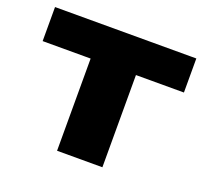

<svg xmlns="http://www.w3.org/2000/svg" viewBox="-103 -693 873 816"><g transform="rotate(20 333.5 -285.5)"><path d="M231 -501H436V0H231ZM14 -571H653V-417H14Z"/></g></svg>

Font: Unbounded
Style: Bold
Weight: 700
Designer: Luke Prowse, Jean-Baptiste Morizot, Fátima Lázaro, Florian Runge
Foundry: NaN
Version: Version 1.700